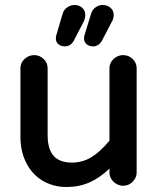

<svg xmlns="http://www.w3.org/2000/svg" viewBox="-20 -732 635 770"><path d="M204 -578Q204 -585 205 -588L231 -676Q235 -692 249 -702Q263 -712 278 -712Q297 -712 309.5 -701Q322 -690 322 -672Q322 -658 315 -644L275 -567Q262 -546 240 -546Q225 -546 214.5 -554.5Q204 -563 204 -578ZM62 -459Q62 -480 78.5 -495.5Q95 -511 117 -511Q139 -511 155 -495.5Q171 -480 171 -459V-191Q171 -134 195 -107Q219 -80 269 -80Q311 -80 346.5 -101.5Q382 -123 419 -168V-459Q419 -480 435.5 -495.5Q452 -511 474 -511Q496 -511 512 -495.5Q528 -480 528 -459V-40Q528 -19 512 -3Q496 13 474 13Q452 13 435.5 -3Q419 -19 419 -40V-56Q381 -19 339 -0.5Q297 18 247 18Q192 18 148 -9Q107 -35 84.5 -80.5Q62 -126 62 -182ZM318 -588 345 -676Q349 -692 362.5 -702Q376 -712 392 -712Q410 -712 423 -701Q436 -690 436 -672Q436 -657 428 -644L388 -567Q374 -546 354 -546Q338 -546 327.5 -554.5Q317 -563 317 -578Q317 -585 318 -588Z"/></svg>

Font: 寒蝉全圆体 Bold
Style: Regular
Weight: 700
Designer: Warren2060
      Designed by Motoya company      

      [Varela Round]
      Joe Prince(Latin component); Avraham Cornf
Foundry: ChillType
Version: Version 3.200